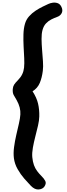

<svg xmlns="http://www.w3.org/2000/svg" viewBox="-20 -1274 526 1513"><path d="M223.5 190.5Q201 167.5 171.8 134Q142.5 100.5 119 59.2Q95.5 18 89.5 -27.5Q84.5 -67.5 90.8 -114.5Q97 -161.5 108 -209.2Q119 -257 128.8 -299.2Q138.5 -341.5 140.5 -372Q144 -426.5 111.5 -484.5Q98.5 -508 88.5 -524.2Q78.5 -540.5 80.5 -571.5Q82 -592 91.2 -606.8Q100.5 -621.5 122 -643Q143.5 -665 155 -688.8Q166.5 -712.5 169.5 -740.5Q173 -772 170.8 -815.8Q168.5 -859.5 166 -908Q163.5 -956.5 164.8 -1002.8Q166 -1049 176.5 -1085.5Q186 -1119.5 209 -1145.2Q232 -1171 261 -1190Q290 -1209 316.8 -1221.8Q343.5 -1234.5 360.5 -1242.5Q376 -1250 396.2 -1252.8Q416.5 -1255.5 435 -1248.8Q453.5 -1242 464 -1220Q477 -1193.5 466.5 -1171.5Q456 -1149.5 430 -1140.5Q407.5 -1132.5 384.2 -1120.8Q361 -1109 342.5 -1089.5Q324 -1070 315 -1037.5Q307 -1008 307.5 -966.5Q308 -925 311.8 -879.2Q315.5 -833.5 318.5 -790.8Q321.5 -748 317.5 -716.5Q311 -663 293.8 -621.2Q276.5 -579.5 236.5 -554.5Q269 -504.5 280 -457.2Q291 -410 289.5 -355.5Q289 -325.5 279.5 -284.2Q270 -243 258.2 -197.8Q246.5 -152.5 239 -110Q231.5 -67.5 234.5 -35Q238 1 247.5 27Q257 53 272.2 73.5Q287.5 94 306.5 113Q327 133 336.8 152.2Q346.5 171.5 330 196Q316 216.5 285 219Q254 221.5 223.5 190.5Z"/></svg>

Font: Edu SA Hand Cursive
Style: Regular
Weight: 400
Designer: Tina and Corey Anderson, Eben Sorkin, Mirko Velimirovic
Foundry: Google for Education
Version: Version 2.000